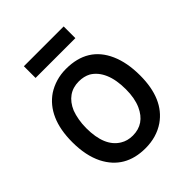

<svg xmlns="http://www.w3.org/2000/svg" viewBox="-201 -816 958 958"><g transform="rotate(-45 278.0 -336.5)"><path d="M268.1 -538.6Q420.9 -538.6 478 -409.2Q506.8 -344.2 506.8 -253.9Q506.8 -87.9 405.3 -17.1Q347.2 22.5 269 22.5Q125.5 22.5 64.5 -97.2Q31.7 -163.1 31.7 -257.8Q31.7 -344.2 58.6 -405Q85.4 -465.8 137.2 -501Q165 -519 198 -528.8Q231 -538.6 268.1 -538.6ZM269 -449.2Q227.1 -449.2 196.5 -427.5Q166 -405.8 148.4 -364.3Q140.1 -342.3 135.3 -315.2Q130.4 -288.1 130.4 -257.8Q130.4 -128.4 203.1 -84.5Q231.4 -66.9 269 -66.9Q351.6 -66.9 388.2 -148.4Q407.7 -192.4 407.7 -254.9Q407.7 -322.3 388.2 -367.4Q368.7 -412.6 332 -434.6Q304.7 -449.2 269 -449.2ZM409.7 -696.3V-613.8H128.9V-696.3Z"/></g></svg>

Font: SolaimanLipi
Style: Bold
Weight: 700
Designer: Solaiman Karim
Foundry: Al Mamun Sumon
Version: Version 2.000